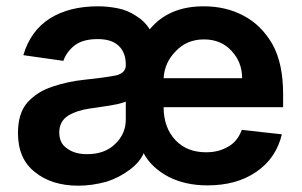

<svg xmlns="http://www.w3.org/2000/svg" viewBox="-20 -575 957 609"><path d="M515 -14Q460 -43 435 -90H436Q425 -62 392 -37Q359 -12 319 1Q272 14 229 14Q144 14 91 -29Q37 -71 37 -153Q37 -216 67 -250Q99 -285 146 -300Q192 -316 247 -322Q314 -329 349 -336Q379 -344 379 -368V-370Q379 -409 356 -430Q334 -451 290 -451Q244 -451 218 -432Q191 -411 181 -382L54 -400Q77 -478 139 -517Q200 -555 291 -555Q321 -555 352 -549Q384 -543 411 -525Q438 -509 455 -482Q515 -555 626 -555Q696 -555 751 -526Q808 -497 844 -435Q878 -374 878 -277V-235H499Q499 -170 537 -130Q573 -92 634 -92Q674 -92 704 -110Q733 -126 747 -163L874 -149Q856 -73 793 -30Q731 13 638 13Q568 13 515 -14ZM346 -119Q379 -151 379 -196V-253Q377 -251 354 -245Q324 -239 307 -237Q283 -233 266 -231Q224 -225 196 -208Q168 -190 168 -155Q168 -120 193 -104Q217 -86 256 -86Q313 -86 346 -119ZM748 -327Q748 -378 714 -414Q681 -450 627 -450Q572 -450 537 -412Q502 -377 499 -327Z"/></svg>

Font: Sinter Bold
Style: Regular
Weight: 700
Foundry: Adobe & rsms
Version: Version 1.000